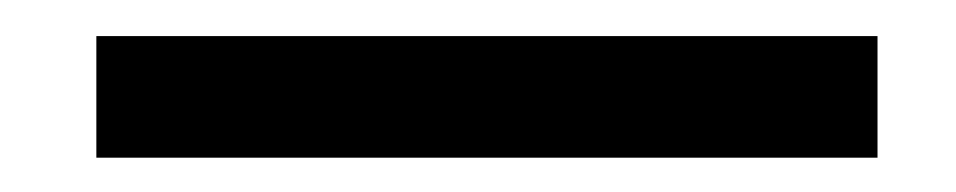

<svg xmlns="http://www.w3.org/2000/svg" viewBox="-20 -784 538 108"><path d="M34.2 -763.7H473.6V-695.3H34.2Z"/></svg>

Font: Post No Bills Jaffna SemiBold
Style: Regular
Weight: 600
Designer: Kosala Senevirathne, Siva Puranthara, Lasantha Premarathna, Tharique Azeez
Foundry: Mooniak
Version: Version 1.220 ; ttfautohint (v1.6)